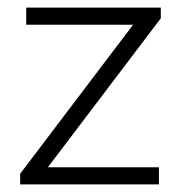

<svg xmlns="http://www.w3.org/2000/svg" viewBox="-20 -485 478 505"><path d="M33 -28 343 -437H403L93 -28ZM33 0V-28L73 -45H398V0ZM49 -420V-465H403V-437L355 -420Z"/></svg>

Font: Outfit Thin ExtraLight
Style: Regular
Weight: 250
Version: Version 1.100;gftools[0.9.27]